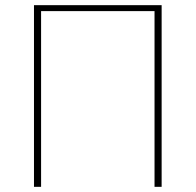

<svg xmlns="http://www.w3.org/2000/svg" viewBox="-20 -723 757 743"><path d="M605.5 0H578V-680H139V0H111.5V-703H605.5Z"/></svg>

Font: Lato 2
Style: Regular
Weight: 200
Designer: Lukasz Dziedzic with Adam Twardoch and Botio Nikoltchev
Foundry: tyPoland Lukasz Dziedzic
Version: Version 2.015; 2015-08-06; http://www.latofonts.com/